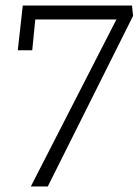

<svg xmlns="http://www.w3.org/2000/svg" viewBox="-20 -541 499 691"><path d="M62 -521H455L459 -484L152 130H91L399 -471H107L96 -360H44Z"/></svg>

Font: Zilla Slab Light
Style: Italic
Weight: 300
Italic angle: -6°
Designer: Typotheque.com
Foundry: Typotheque type foundry
Version: Version 1.1; 2017; ttfautohint (v1.6)